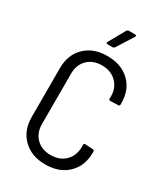

<svg xmlns="http://www.w3.org/2000/svg" viewBox="-218 -992 961 1099"><g transform="rotate(30 263.0 -443.0)"><path d="M64 -189V-512Q64 -601 119.5 -654.5Q175 -708 266 -708Q358 -708 413.5 -655Q469 -602 469 -514V-505Q469 -495 459 -495L408 -493Q398 -493 398 -502V-516Q398 -574 361.5 -610Q325 -646 266 -646Q207 -646 171 -610.5Q135 -575 135 -516V-184Q135 -125 171 -89.5Q207 -54 266 -54Q325 -54 361.5 -90Q398 -126 398 -184V-198Q398 -207 408 -207L459 -204Q469 -204 469 -194V-187Q469 -99 413.5 -45.5Q358 8 266 8Q175 8 119.5 -46Q64 -100 64 -189ZM225 -778 286 -887Q291 -894 298 -894H341Q347 -894 348.5 -890.5Q350 -887 347 -882L278 -773Q273 -766 266 -766H232Q226 -766 224 -769.5Q222 -773 225 -778Z"/></g></svg>

Font: Barlow Semi Condensed
Style: Regular
Weight: 400
Width: 4
Designer: Jeremy Tribby
Foundry: Tribby Type
Version: Version 1.408;December 10, 2018;FontCreator 11.5.0.2430 64-b